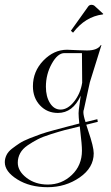

<svg xmlns="http://www.w3.org/2000/svg" viewBox="-114 -466 463 799"><path d="M181 -338 253 -439Q258 -446 267 -446Q274 -446 279 -442L316 -408L314 -406Q241 -397 190 -330ZM228 -122 227 -245H154Q126 -245 101.5 -201Q77 -157 77 -105Q77 -64 94 -37Q111 -10 138 -10Q168 -10 194.5 -43.5Q221 -77 228 -122ZM218 60Q179 69 156.5 75Q134 81 99 92Q64 103 43.5 113.5Q23 124 1.5 138.5Q-20 153 -30 171.5Q-40 190 -40 211Q-40 246 -3.5 274Q33 302 85 302Q143 302 185 262Q227 222 227 161Q227 136 220 79Q219 72 218 60ZM260 -124 235 -10Q233 -6 233 1Q233 15 242 42L291 30L293 41L245 53Q250 68 253 78Q276 145 276 172Q276 232 217.5 272.5Q159 313 84 313Q10 313 -42 280.5Q-94 248 -94 209Q-94 194 -87 179.5Q-80 165 -64.5 153Q-49 141 -33 130.5Q-17 120 9.5 109.5Q36 99 56 92Q76 85 109.5 76Q143 67 162 62Q181 57 216 48Q213 20 213 5Q213 -4 214 -10L222 -68Q189 4 127 4Q82 4 52.5 -27.5Q23 -59 23 -107Q23 -169 66.5 -214Q110 -259 165 -259Q179 -259 213 -257Q240 -256 248 -256Q292 -256 306 -279L308 -278Z"/></svg>

Font: Kleymissky
Style: Regular
Weight: 500
Italic angle: -8°
Designer: gluk
Foundry: gluk
Version: Version 0.283